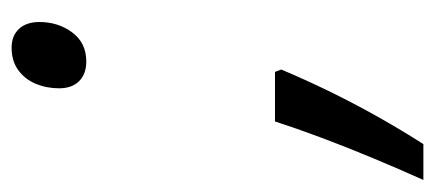

<svg xmlns="http://www.w3.org/2000/svg" viewBox="-268 -364 713 314"><g transform="rotate(-90 88.0 -206.5)"><path d="M-48.8 129.9Q-30.8 89.8 -13.2 47.6Q4.4 5.4 19.8 -35.6Q35.2 -76.7 46.9 -112.8H127.9L131.8 -102.5Q116.2 -65.4 96.7 -25.1Q77.1 15.1 54.9 54.7Q32.7 94.2 9.8 129.9ZM145 -421.4Q124.5 -421.4 112.8 -433.1Q101.1 -444.8 101.1 -465.8Q101.1 -486.3 108.4 -503.9Q115.7 -521.5 130.6 -532.5Q145.5 -543.5 167.5 -543.5Q187 -543.5 198.2 -531.5Q209.5 -519.5 209.5 -498Q209.5 -467.3 192.4 -444.3Q175.3 -421.4 145 -421.4Z"/></g></svg>

Font: Open Sans SemiCondensed
Style: Italic
Weight: 400
Width: 4
Italic angle: -12°
Designer: Monotype Design Team
Foundry: Monotype Imaging Inc.
Version: Version 3.000